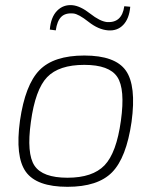

<svg xmlns="http://www.w3.org/2000/svg" viewBox="-20 -708 599 740"><path d="M195 -591 172 -594Q176 -642 200 -666.5Q224 -691 259 -688Q290 -685 327.5 -655.5Q365 -626 392 -623Q450 -619 459 -684L482 -682Q478 -636 455 -612Q432 -588 396 -591Q359 -594 321 -624Q283 -654 263 -656Q232 -659 216 -643Q200 -627 195 -591ZM305 -494Q424 -494 465 -436Q506 -378 487 -238Q467 -100 412 -44Q357 12 240 12Q121 12 79.5 -46Q38 -104 57 -243Q77 -381 132 -437.5Q187 -494 305 -494ZM305 -458Q207 -458 161.5 -410.5Q116 -363 99 -238Q82 -116 113 -69.5Q144 -23 240 -23Q337 -23 383 -71Q429 -119 446 -243Q463 -365 432 -411.5Q401 -458 305 -458Z"/></svg>

Font: Exo 2.0 Extra Light
Style: Italic
Weight: 250
Italic angle: -8°
Designer: Natanael Gama
Version: Version 1.001;PS 001.001;hotconv 1.0.70;makeotf.lib2.5.58329